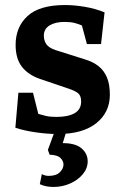

<svg xmlns="http://www.w3.org/2000/svg" viewBox="-20 -522 490 762"><path d="M208 10Q171 10 124 3.5Q77 -3 41 -15L53 -154H111L132 -70Q145 -66 162 -62Q179 -58 204 -58Q251 -58 276.5 -73Q302 -88 302 -119Q302 -142 290 -152Q278 -162 247 -172L138 -209Q92 -225 67 -257Q42 -289 42 -344Q42 -415 89.5 -458.5Q137 -502 238 -502Q275 -502 316.5 -495Q358 -488 395 -473L381 -347H325L305 -421Q291 -427 275.5 -431Q260 -435 236 -435Q199 -435 176.5 -421Q154 -407 154 -381Q154 -361 164 -346.5Q174 -332 201 -323L315 -287Q349 -277 371 -259.5Q393 -242 404.5 -214.5Q416 -187 416 -146Q416 -76 362 -33Q308 10 208 10ZM192 220Q178 220 164.5 217.5Q151 215 138 209L146 169Q153 173 160 174.5Q167 176 174 176Q203 176 217.5 161.5Q232 147 232 131Q232 117 220 105Q208 93 177 92L170 73L199 -6H245L229 46Q280 46 304 67Q328 88 328 118Q328 146 309 169Q290 192 259 206Q228 220 192 220Z"/></svg>

Font: Manuale
Style: Bold
Weight: 700
Version: Version 1.002